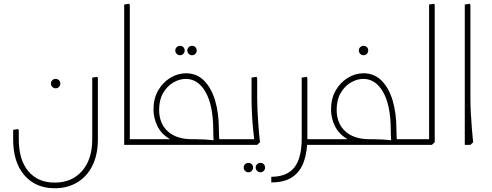

<svg xmlns="http://www.w3.org/2000/svg" viewBox="-20 -771 2619 1022"><path d="M276 -301Q266 -301 258.5 -308.5Q251 -316 251 -326Q251 -337 258.5 -344Q266 -351 276 -351Q287 -351 294 -344Q301 -337 301 -326Q301 -316 294 -308.5Q287 -301 276 -301Z M271 231Q170 231 110 162Q50 93 50 -29H80Q80 80 131 140.5Q182 201 271 201Q363 201 417 139Q471 77 471 -29H501Q501 52 472 110.5Q443 169 391 200Q339 231 271 231ZM50 -29V-80L77 -84L80 -76V-29ZM471 -29V-358L498 -362L501 -354V-29Z M671 0 641 -1V-747L668 -751L671 -743ZM641 0V-30H757V0ZM757 0V-30Q769 -30 773 -26Q777 -22 777 -15Q777 -8 773 -4Q769 0 757 0Z M938 -477Q928 -477 920.5 -484.5Q913 -492 913 -502Q913 -513 920.5 -520Q928 -527 938 -527Q949 -527 956 -520Q963 -513 963 -502Q963 -492 956 -484.5Q949 -477 938 -477ZM1002 -477Q992 -477 984.5 -484.5Q977 -492 977 -502Q977 -513 984.5 -520Q992 -527 1002 -527Q1013 -527 1020 -520Q1027 -513 1027 -502Q1027 -492 1020 -484.5Q1013 -477 1002 -477Z M1120 0V-30H1233V0ZM1233 0V-30Q1245 -30 1249 -26Q1253 -22 1253 -15Q1253 -8 1249 -4Q1245 0 1233 0ZM757 0V-30H1022Q1047 -30 1071.5 -28.5Q1096 -27 1112 -25Q1128 -23 1128 -23L1117 -24Q1116 -38 1115.5 -53.5Q1115 -69 1115 -84Q1114 -212 1074 -281.5Q1034 -351 969 -351Q935 -351 902 -331.5Q869 -312 848 -275.5Q827 -239 827 -187Q827 -114 873 -72Q919 -30 1002 -30V-5Q927 -5 882 -32Q837 -59 817 -101.5Q797 -144 797 -188Q797 -246 821.5 -289Q846 -332 886 -356.5Q926 -381 970 -381Q1027 -381 1066 -342Q1105 -303 1125 -236Q1145 -169 1145 -84Q1145 -67 1146 -47.5Q1147 -28 1148 -14L1133 0ZM757 0Q747 0 742 -5Q737 -10 737 -15Q737 -21 742 -25.5Q747 -30 757 -30Z M1302 146Q1292 146 1284.5 138.5Q1277 131 1277 121Q1277 110 1284.5 103Q1292 96 1302 96Q1313 96 1320 103Q1327 110 1327 121Q1327 131 1320 138.5Q1313 146 1302 146ZM1366 146Q1356 146 1348.5 138.5Q1341 131 1341 121Q1341 110 1348.5 103Q1356 96 1366 96Q1377 96 1384 103Q1391 110 1391 121Q1391 131 1384 138.5Q1377 146 1366 146Z M1336 0 1334 -20Q1330 -52 1326.5 -90.5Q1323 -129 1321 -169.5Q1319 -210 1319 -247V-358L1346 -362L1349 -354V-247Q1349 -218 1350.5 -187Q1352 -156 1354 -125Q1356 -94 1358.5 -66Q1361 -38 1364 -14L1349 0ZM1233 0V-30H1339V0ZM1233 0Q1223 0 1218 -5Q1213 -10 1213 -15Q1213 -21 1218 -25.5Q1223 -30 1233 -30Z M1612 0V-30H1702V0ZM1702 0V-30Q1714 -30 1718 -26Q1722 -22 1722 -15Q1722 -8 1718 -4Q1714 0 1702 0ZM1424 200V170Q1507 170 1546.5 120.5Q1586 71 1586 -35V-358L1613 -362L1616 -354V-35Q1616 36 1597.5 89Q1579 142 1537 171Q1495 200 1424 200Z M1915 -477Q1905 -477 1897.5 -484.5Q1890 -492 1890 -502Q1890 -513 1897.5 -520Q1905 -527 1915 -527Q1926 -527 1933 -520Q1940 -513 1940 -502Q1940 -492 1933 -484.5Q1926 -477 1915 -477Z M2065 0V-30H2178V0ZM2178 0V-30Q2190 -30 2194 -26Q2198 -22 2198 -15Q2198 -8 2194 -4Q2190 0 2178 0ZM1702 0V-30H1967Q1992 -30 2016.5 -28.5Q2041 -27 2057 -25Q2073 -23 2073 -23L2062 -24Q2061 -38 2060.5 -53.5Q2060 -69 2060 -84Q2059 -212 2019 -281.5Q1979 -351 1914 -351Q1880 -351 1847 -331.5Q1814 -312 1793 -275.5Q1772 -239 1772 -187Q1772 -114 1818 -72Q1864 -30 1947 -30V-5Q1872 -5 1827 -32Q1782 -59 1762 -101.5Q1742 -144 1742 -188Q1742 -246 1766.5 -289Q1791 -332 1831 -356.5Q1871 -381 1915 -381Q1972 -381 2011 -342Q2050 -303 2070 -236Q2090 -169 2090 -84Q2090 -67 2091 -47.5Q2092 -28 2093 -14L2078 0ZM1702 0Q1692 0 1687 -5Q1682 -10 1682 -15Q1682 -21 1687 -25.5Q1692 -30 1702 -30Z M2264 0V-747L2291 -751L2294 -743V-14L2279 0ZM2178 0V-30H2272V0ZM2178 0Q2168 0 2163 -5Q2158 -10 2158 -15Q2158 -21 2163 -25.5Q2168 -30 2178 -30Z M2454 0V-747L2481 -751L2484 -743V-247Q2484 -206 2486.5 -165Q2489 -124 2491.5 -89.5Q2494 -55 2496.5 -34.5Q2499 -14 2499 -14L2484 0Z"/></svg>

Font: Fustat ExtraLight
Style: Regular
Weight: 250
Designer: Mohamed Gaber, Khaled Hosny, Laura Garcia Mut
Foundry: Kief Type Foundry, Alif Type Foundry, Hard Type Foundry
Version: Version 1.007